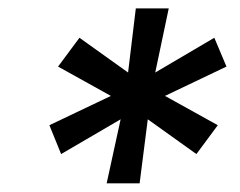

<svg xmlns="http://www.w3.org/2000/svg" viewBox="-20 -747 562 449"><path d="M229.4 -318.2H306.5L325.6 -468L439.3 -386.7L489.3 -454.2L365.8 -522.7L509.6 -591.3L481.2 -658.7L343 -577.4L374.6 -727.3H297.6L279.5 -577.4L165.8 -658.7L115.8 -591.3L239.3 -522.7L95.5 -454.2L122.9 -386.7L262.1 -468Z"/></svg>

Font: Margiela Sans Medium
Style: Italic
Weight: 500
Italic angle: -9.39999°
Designer: Stefan Endress, Andreas Faust
Version: Version 1.100;FEAKit 1.0